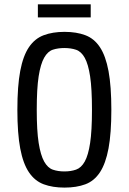

<svg xmlns="http://www.w3.org/2000/svg" viewBox="-20 -842 585 872"><path d="M58.9 -343.3Q58.9 -236.1 71.9 -167.4Q84.9 -98.7 111.5 -59.4Q138.1 -20 178.6 -5Q219 10 272.9 10Q327.4 10 367.6 -5Q407.9 -20 434 -59.7Q460.1 -99.4 472.9 -168.1Q485.7 -236.9 485.7 -343.3Q485.7 -450.4 472.9 -519.1Q460.1 -587.9 434 -627.4Q407.9 -667 367.6 -682.1Q327.4 -697.3 272.9 -697.3Q219 -697.3 178.6 -682.1Q138.1 -667 111.5 -627.8Q84.9 -588.6 71.9 -519.9Q58.9 -451.1 58.9 -343.3ZM146.9 -343Q146.9 -439.7 155.6 -495.7Q164.4 -551.7 180.8 -580.3Q197.1 -608.9 220.4 -616.4Q243.7 -623.9 272.4 -623.9Q301.9 -623.9 325.4 -616Q348.9 -608.1 364.9 -579.4Q380.9 -550.7 389.3 -494.9Q397.7 -439 397.7 -342.7Q397.7 -248.1 389.3 -192.6Q380.9 -137 365 -108.5Q349.1 -80 325.6 -71.7Q302.1 -63.4 272.4 -63.4Q243.4 -63.4 220.1 -71.4Q196.9 -79.3 180.6 -108.3Q164.4 -137.3 155.6 -192.9Q146.9 -248.4 146.9 -343ZM152 -763H392V-822.4H152Z"/></svg>

Font: Secuela Black
Style: Regular
Weight: 900
Designer: Fernando Haro
Foundry: deFharo
Version: Version 1.704